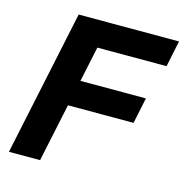

<svg xmlns="http://www.w3.org/2000/svg" viewBox="-105 -808 868 905"><g transform="rotate(15 329.0 -355.0)"><path d="M18.4 0 168.4 -710H658.2L631.6 -582.2H209.4L312.4 -669.4L243.4 -344L172.8 -410.2H577L550.4 -283.8H146.2L244.4 -350L170.4 0Z"/></g></svg>

Font: Geist
Style: Italic
Weight: 400
Italic angle: -12°
Designer: Basement.studio, Andrés Briganti, Mateo Zaragoza
Foundry: Basement.studio, Vercel, Andrés Briganti, Guido Ferreyra, Mateo Zaragoza
Version: Version 1.500